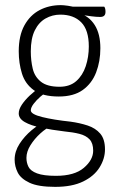

<svg xmlns="http://www.w3.org/2000/svg" viewBox="-20 -530 446 748"><path d="M195 198Q129 198 95 182Q61 166 49 142Q37 118 37 92Q37 60 56 30.5Q75 1 103 -22.5Q131 -46 158 -56L182 -40Q160 -31 137 -10Q114 11 98.5 36Q83 61 83 85Q83 104 91 120Q99 136 124.5 145.5Q150 155 198 155Q270 155 306.5 124Q343 93 343 57Q343 28 329 13Q315 -2 289.5 -8.5Q264 -15 231 -18Q181 -24 140.5 -32.5Q100 -41 76.5 -54.5Q53 -68 53 -88Q53 -104 65 -122Q77 -140 95.5 -157.5Q114 -175 133 -187L166 -174Q153 -167 137.5 -153.5Q122 -140 111 -125.5Q100 -111 100 -100Q100 -85 144.5 -74Q189 -63 255 -56Q291 -51 321.5 -41Q352 -31 370.5 -9.5Q389 12 389 52Q389 88 368 122Q347 156 304 177Q261 198 195 198ZM209 -154Q146 -154 112 -178.5Q78 -203 65.5 -243.5Q53 -284 53 -330Q53 -391 75 -431Q97 -471 134 -490.5Q171 -510 217 -510Q227 -510 245 -507.5Q263 -505 277 -500L288 -479Q327 -467 349 -432.5Q371 -398 371 -342Q371 -291 354.5 -248Q338 -205 302.5 -179.5Q267 -154 209 -154ZM212 -192Q252 -192 277 -214Q302 -236 314 -272Q326 -308 326 -349Q326 -413 296.5 -443Q267 -473 215 -473Q184 -473 157.5 -458Q131 -443 115.5 -411.5Q100 -380 100 -330Q100 -294 107.5 -262.5Q115 -231 139.5 -211.5Q164 -192 212 -192ZM370 -464Q355 -464 336.5 -466.5Q318 -469 300 -471.5Q282 -474 271 -476.5Q260 -479 260 -479L235 -504H386Q388 -502 389.5 -497Q391 -492 391 -484Q391 -474 386 -469Q381 -464 370 -464Z"/></svg>

Font: Yanone Kaffeesatz ExtraLight Light
Style: Regular
Weight: 300
Version: Version 2.003